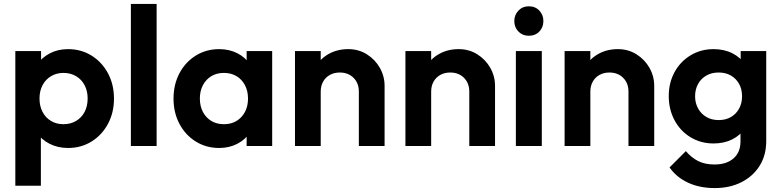

<svg xmlns="http://www.w3.org/2000/svg" viewBox="-20 -743 3976 977"><path d="M326 10Q274 10 232 -11.5Q190 -33 165 -70Q140 -107 138 -155V-326Q140 -374 165.5 -411.5Q191 -449 232.5 -471Q274 -493 326 -493Q393 -493 446 -460Q499 -427 529.5 -370Q560 -313 560 -241Q560 -170 529.5 -113Q499 -56 446 -23Q393 10 326 10ZM58 202V-483H189V-356L167 -239L188 -122V202ZM303 -111Q339 -111 367 -127.5Q395 -144 410.5 -173.5Q426 -203 426 -242Q426 -280 410.5 -309.5Q395 -339 367 -355.5Q339 -372 303 -372Q268 -372 240 -355.5Q212 -339 196.5 -309.5Q181 -280 181 -242Q181 -203 196.5 -173.5Q212 -144 239.5 -127.5Q267 -111 303 -111Z M646 0V-723H777V0Z M1095 10Q1029 10 976 -23Q923 -56 893 -113Q863 -170 863 -241Q863 -313 893 -370Q923 -427 976 -460Q1029 -493 1095 -493Q1147 -493 1188 -472Q1229 -451 1253.5 -413.5Q1278 -376 1280 -329V-155Q1278 -107 1253.5 -70Q1229 -33 1188 -11.5Q1147 10 1095 10ZM1119 -111Q1174 -111 1208 -147.5Q1242 -184 1242 -242Q1242 -280 1226.5 -309.5Q1211 -339 1183.5 -355.5Q1156 -372 1119 -372Q1083 -372 1055.5 -355.5Q1028 -339 1012.5 -309.5Q997 -280 997 -242Q997 -203 1012.5 -173.5Q1028 -144 1055.5 -127.5Q1083 -111 1119 -111ZM1235 0V-130L1256 -248L1235 -364V-483H1365V0Z M1806 0V-277Q1806 -320 1779 -347Q1752 -374 1709 -374Q1681 -374 1659 -362Q1637 -350 1624.5 -328Q1612 -306 1612 -277L1561 -303Q1561 -360 1585.5 -402.5Q1610 -445 1653.5 -469Q1697 -493 1752 -493Q1805 -493 1847 -466.5Q1889 -440 1913 -397.5Q1937 -355 1937 -306V0ZM1481 0V-483H1612V0Z M2368 0V-277Q2368 -320 2341 -347Q2314 -374 2271 -374Q2243 -374 2221 -362Q2199 -350 2186.5 -328Q2174 -306 2174 -277L2123 -303Q2123 -360 2147.5 -402.5Q2172 -445 2215.5 -469Q2259 -493 2314 -493Q2367 -493 2409 -466.5Q2451 -440 2475 -397.5Q2499 -355 2499 -306V0ZM2043 0V-483H2174V0Z M2605 0V-483H2737V0ZM2671 -561Q2639 -561 2618 -582.5Q2597 -604 2597 -636Q2597 -667 2618 -689Q2639 -711 2671 -711Q2704 -711 2724.5 -689Q2745 -667 2745 -636Q2745 -604 2724.5 -582.5Q2704 -561 2671 -561Z M3178 0V-277Q3178 -320 3151 -347Q3124 -374 3081 -374Q3053 -374 3031 -362Q3009 -350 2996.5 -328Q2984 -306 2984 -277L2933 -303Q2933 -360 2957.5 -402.5Q2982 -445 3025.5 -469Q3069 -493 3124 -493Q3177 -493 3219 -466.5Q3261 -440 3285 -397.5Q3309 -355 3309 -306V0ZM2853 0V-483H2984V0Z M3617 214Q3540 214 3481 186.5Q3422 159 3387 109L3470 26Q3498 59 3532.5 76.5Q3567 94 3616 94Q3677 94 3712.5 63Q3748 32 3748 -23V-144L3770 -250L3749 -356V-483H3879V-25Q3879 47 3845.5 100.5Q3812 154 3753 184Q3694 214 3617 214ZM3611 -13Q3546 -13 3494 -44.5Q3442 -76 3412.5 -131Q3383 -186 3383 -254Q3383 -322 3412.5 -376Q3442 -430 3494 -461.5Q3546 -493 3611 -493Q3665 -493 3706.5 -472Q3748 -451 3772 -414.5Q3796 -378 3798 -329V-177Q3796 -129 3771.5 -91.5Q3747 -54 3705.5 -33.5Q3664 -13 3611 -13ZM3637 -132Q3673 -132 3699.5 -147.5Q3726 -163 3741 -190.5Q3756 -218 3756 -253Q3756 -289 3741 -316Q3726 -343 3699.5 -358.5Q3673 -374 3637 -374Q3601 -374 3574 -358.5Q3547 -343 3532 -315.5Q3517 -288 3517 -253Q3517 -219 3532 -191.5Q3547 -164 3574 -148Q3601 -132 3637 -132Z"/></svg>

Font: Outfit SemiBold
Style: Regular
Weight: 600
Designer: Rodrigo Fuenzalida
Foundry: fragTYPE
Version: Version 1.100;gftools[0.9.27]